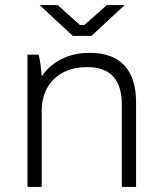

<svg xmlns="http://www.w3.org/2000/svg" viewBox="-20 -735 633 755"><path d="M266 -594H340L470 -715H400L312 -637H294L207 -715H136ZM88 0H144V-300C144 -405 216 -471 320 -471H325C415 -471 459 -419 459 -325V0H515V-334C515 -459 453 -527 335 -527H329C249 -527 183 -492 144 -435C142 -468 137 -500 132 -520H88Z"/></svg>

Font: Fixel Text Light
Style: Regular
Weight: 300
Width: 4
Designer: AlfaBravo + MacPaw
Foundry: Kyrylo Tkachov, Marchela Mozhyna, Serhii Makarenko, Maria Weinstein, Zakhar Kryvoshyya
Version: Version 1.211